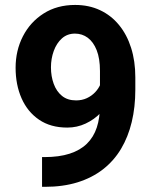

<svg xmlns="http://www.w3.org/2000/svg" viewBox="-20 -741 614 769"><path d="M157.7 -111.8Q216.8 -111.8 259 -125.5Q301.3 -139.2 328.1 -165.5Q355 -191.9 367.7 -230.5Q380.4 -269 380.4 -319.3V-456.5Q380.4 -506.8 367.2 -540Q354 -573.2 331.5 -589.8Q309.1 -606.4 280.3 -606.4Q249.5 -606.4 228 -587.2Q206.5 -567.9 195.3 -536.9Q184.1 -505.9 184.1 -471.2Q184.1 -435.5 195.1 -405.3Q206.1 -375 228.3 -356.9Q250.5 -338.9 284.7 -338.9Q308.6 -338.9 327.9 -347.9Q347.2 -356.9 361.1 -371.6Q375 -386.2 382.8 -404.8Q390.6 -423.3 391.1 -441.9L438.5 -414.1Q438.5 -380.9 423.8 -348.4Q409.2 -315.9 383.3 -289.1Q357.4 -262.2 323 -246.1Q288.6 -230 249.5 -230Q182.6 -230 136.5 -261.5Q90.3 -293 66.4 -347.2Q42.5 -401.4 42.5 -469.7Q42.5 -538.6 71.8 -595.7Q101.1 -652.8 154.8 -687Q208.5 -721.2 280.8 -721.2Q335.9 -721.2 380.4 -700.4Q424.8 -679.7 456.5 -641.1Q488.3 -602.5 505.1 -549.3Q522 -496.1 522 -431.2V-381.8Q522 -312 507.6 -252.2Q493.2 -192.4 464.6 -144.5Q436 -96.7 392.3 -62.7Q348.6 -28.8 290.5 -10.7Q232.4 7.3 159.2 7.3H148.4V-111.8Z"/></svg>

Font: Heebo
Style: Bold
Weight: 700
Designer: Oded Ezer
Foundry: Ezer Type House
Version: Version 3.100